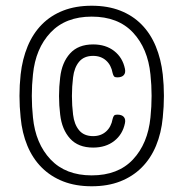

<svg xmlns="http://www.w3.org/2000/svg" viewBox="-20 -760 640 670"><path d="M300 -110Q244 -110 200.5 -127Q157 -144 125.5 -175.5Q94 -207 75.5 -251.5Q57 -296 52 -350Q48 -388 48 -425.5Q48 -463 52 -500Q58 -554 76.5 -598.5Q95 -643 126 -674.5Q157 -706 200.5 -723Q244 -740 300 -740Q356 -740 399.5 -723Q443 -706 474 -674.5Q505 -643 523.5 -598.5Q542 -554 548 -500Q552 -463 552 -425.5Q552 -388 548 -350Q543 -296 524.5 -251.5Q506 -207 474.5 -175.5Q443 -144 399.5 -127Q356 -110 300 -110ZM300 -148Q392 -148 444 -203.5Q496 -259 505 -350Q509 -388 509 -425.5Q509 -463 505 -500Q496 -591 444 -646.5Q392 -702 300 -702Q209 -702 156.5 -646.5Q104 -591 95 -500Q91 -463 91 -425.5Q91 -388 95 -350Q104 -259 156.5 -203.5Q209 -148 300 -148ZM416 -330Q408 -291 378.5 -268Q349 -245 305 -245Q253 -245 224.5 -276.5Q196 -308 190 -360Q186 -392 186 -425Q186 -458 190 -490Q196 -542 224.5 -573.5Q253 -605 305 -605Q349 -605 378.5 -582Q408 -559 416 -520Q419 -506 412 -498Q405 -490 389 -490Q381 -490 378 -493.5Q375 -497 373 -505Q368 -533 350 -549Q332 -565 305 -565Q273 -565 256 -544.5Q239 -524 235 -490Q231 -458 231 -425Q231 -392 235 -360Q239 -326 256 -305.5Q273 -285 305 -285Q332 -285 350 -301Q368 -317 373 -345Q375 -353 378 -356.5Q381 -360 389 -360Q405 -360 412 -352Q419 -344 416 -330Z"/></svg>

Font: Maple Mono NL Thin
Style: Regular
Weight: 250
Monospace: yes
Designer: subframe7536
Version: Version 7.000